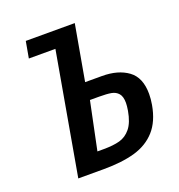

<svg xmlns="http://www.w3.org/2000/svg" viewBox="-128 -810 856 917"><g transform="rotate(-20 300.0 -351.5)"><path d="M223.5 -619H88.5L103.5 -703H352.5L302.5 -421H388Q469.5 -421 520 -384.2Q570.5 -347.5 570.5 -264Q570.5 -238 565.5 -209.5Q551.5 -130 510.2 -84Q469 -38 403.5 -19Q338 0 243.5 0H114.5ZM276 -90Q325.5 -90 358.2 -99Q391 -108 414.5 -136.8Q438 -165.5 448 -222.5Q452 -246.5 452 -261.5Q452 -294 438.5 -309.5Q425 -325 402.8 -329Q380.5 -333 341 -333H295L244.5 -90Z"/></g></svg>

Font: JuliaMono BoldItalic
Style: Regular
Weight: 700
Italic angle: -9°
Monospace: yes
Designer: cormullion
Foundry: corm
Version: Version 0.049; ttfautohint (v1.8.4)